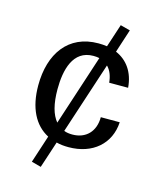

<svg xmlns="http://www.w3.org/2000/svg" viewBox="-114 -709 786 931"><g transform="rotate(15 279.0 -243.0)"><path d="M201 -89C174 -121 160 -173 160 -246C160 -342 184 -447 287 -447C298 -447 308 -446 317 -444ZM223 5C242 10 262 12 284 12C405 12 487 -60 493 -169H398C398 -97 354 -52 286 -52C271 -52 256 -54 244 -59L362 -419C381 -400 391 -373 394 -341H489C483 -418 445 -470 387 -495L425 -612L376 -625L338 -509C324 -511 310 -512 295 -512C144 -512 65 -399 65 -240C65 -127 105 -49 176 -12L131 126L179 139Z"/></g></svg>

Font: Perun
Style: Regular
Weight: 400
Foundry: Copyright (c) Stefan Peev, Context Ltd, 2016
Version: Version 1.089